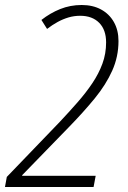

<svg xmlns="http://www.w3.org/2000/svg" viewBox="-33 -744 509 764"><path d="M-13.2 0 -5.9 -40 204.6 -258.8Q242.2 -298.8 275.4 -336.7Q308.6 -374.5 334.2 -412.6Q359.9 -450.7 374.5 -490.5Q389.2 -530.3 389.2 -575.2Q389.2 -625.5 361.6 -653.3Q334 -681.2 286.1 -681.2Q261.7 -681.2 239.5 -674.6Q217.3 -668 196.3 -656.5Q175.3 -645 154.3 -628.9L131.8 -664.6Q166.5 -691.9 206.5 -708Q246.6 -724.1 292 -724.1Q336.4 -724.1 369.1 -706.3Q401.9 -688.5 420.2 -656.2Q438.5 -624 438.5 -580.6Q438.5 -518.6 413.6 -462.9Q388.7 -407.2 344 -352.5Q299.3 -297.9 241.2 -238.3L55.2 -46.9V-44.4H347.7L339.4 0Z"/></svg>

Font: Open Sans SemiCondensed Light
Style: Italic
Weight: 300
Width: 4
Italic angle: -12°
Designer: Monotype Design Team
Foundry: Monotype Imaging Inc.
Version: Version 3.000